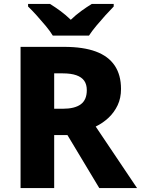

<svg xmlns="http://www.w3.org/2000/svg" viewBox="-20 -951 713 971"><path d="M304 -714Q401 -714 464.5 -690.5Q528 -667 560 -619.5Q592 -572 592 -501Q592 -455 575 -419Q558 -383 529.5 -356Q501 -329 464 -311L673 0H482L321 -268H254V0H84V-714ZM297 -580H254V-401H297Q358 -401 388.5 -423.5Q419 -446 419 -495Q419 -524 406 -542.5Q393 -561 366 -570.5Q339 -580 297 -580ZM247 -771Q233 -794 210.5 -821Q188 -848 164.5 -874Q141 -900 122 -918V-931H233Q259 -915 285.5 -895.5Q312 -876 338 -851Q364 -876 391 -895.5Q418 -915 444 -931H555V-918Q537 -900 513.5 -874Q490 -848 467.5 -821Q445 -794 430 -771Z"/></svg>

Font: Noto Sans Devanagari ExtraBold
Style: Regular
Weight: 800
Version: Version 2.003